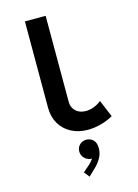

<svg xmlns="http://www.w3.org/2000/svg" viewBox="-150 -831 863 1205"><g transform="rotate(-15 281.0 -229.0)"><path d="M136.7 -189.5V-752H271.5V-193.4Q271.5 -155.8 296.4 -132.6Q321.3 -109.4 361.8 -109.4Q387.7 -109.4 414.6 -119.6Q441.4 -129.9 462.4 -147.5L508.8 -36.6Q474.1 -16.1 429.9 -4.2Q385.7 7.8 344.2 7.8Q283.2 7.8 236.1 -17.1Q189 -42 162.8 -86.9Q136.7 -131.8 136.7 -189.5ZM378.9 135.3Q378.9 172.4 361.3 201.7Q343.8 231 321.8 251.5L276.9 294.4L249 259.3L292 222.2Q311 204.1 321.3 188Q319.8 188.5 315.4 188.5Q301.3 188.5 287.4 180.4Q273.4 172.4 264.2 158.2Q254.9 144 254.9 126Q254.9 107.9 263.4 94Q272 80.1 286.1 72.5Q300.3 64.9 315.4 64.9Q343.3 64.9 361.1 83.3Q378.9 101.6 378.9 135.3Z"/></g></svg>

Font: Reddit Mono
Style: Bold
Weight: 700
Designer: Stephen Hutchings
Foundry: Reddit
Version: Version 1.009